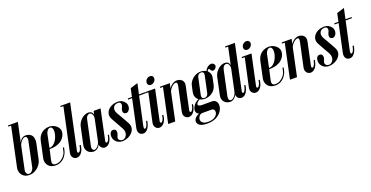

<svg xmlns="http://www.w3.org/2000/svg" viewBox="-31 -1522 4850 2510"><g transform="rotate(-20 2394.5 -267.0)"><path d="M4.2 -140.5 122.8 -699H218.8L98.8 -132.2ZM79.2 -683 83.2 -699H132.8L128.8 -683ZM4.2 -140.5 148.5 -390.2Q156 -425.2 173 -452Q190 -478.8 216.6 -491.1Q243.2 -503.5 279 -495.2Q312 -487.8 330.1 -468.1Q348.2 -448.5 353.2 -419.4Q358.2 -390.2 350.8 -353.8L305 -140.5Q297.8 -105.5 272.4 -72Q247 -38.5 208.8 -16.5Q170.5 5.5 124.8 5.5Q79 5.5 49.4 -16.5Q19.8 -38.5 8.2 -71.9Q-3.2 -105.2 4.2 -140.5ZM153.5 -390.8 87 -76.2Q83.5 -60.2 87.1 -45.1Q90.8 -30 100.5 -20.2Q110.2 -10.5 127 -10.5Q143.2 -10.5 156.6 -20.2Q170 -30 179.2 -45.1Q188.5 -60.2 192 -76.2L264.2 -421Q267.2 -433.5 266.1 -447.6Q265 -461.8 258.6 -471.6Q252.2 -481.5 237.8 -481.5Q220.2 -481.5 201.9 -465.9Q183.5 -450.2 170.2 -429Q157 -407.8 153.5 -390.8Z M368 -140 414.8 -360.5Q425 -408.5 450.2 -439.4Q475.5 -470.2 509.1 -485.4Q542.8 -500.5 577 -500.5Q618 -500.5 651.2 -482.5Q684.5 -464.5 702.5 -436.1Q720.5 -407.8 716.8 -376.2Q714.5 -350.8 701.4 -324.1Q688.2 -297.5 661.8 -274.1Q635.2 -250.8 592.6 -236.4Q550 -222 487.5 -222L455 -79.2Q448.2 -48.2 457.1 -29.6Q466 -11 500.2 -11Q533.2 -11 564.1 -28.5Q595 -46 617.2 -73.8Q639.5 -101.5 646 -132.2L656.8 -180.8H672.8L662.8 -135.2Q656.2 -105.5 634.2 -72.4Q612.2 -39.2 576.5 -16.9Q540.8 5.5 493.2 5.5Q447.2 5.5 416.1 -14.4Q385 -34.2 372.4 -67.5Q359.8 -100.8 368 -140ZM490.5 -238Q522.8 -238 547.9 -257.1Q573 -276.2 589.9 -305.9Q606.8 -335.5 615.8 -367.4Q624.8 -399.2 624.8 -424Q624.8 -450 615.5 -466.9Q606.2 -483.8 587 -483.8Q566.5 -483.8 550.2 -463.9Q534 -444 528.8 -421Z M720.5 -89.2 852.2 -704.5H948.2L814.2 -75.5Q811.8 -61.8 817.8 -54.1Q823.8 -46.5 834.1 -50.8Q844.5 -55 855 -75.2Q865.5 -95.5 872.2 -137.2L888.2 -134.5Q881.2 -75 859.8 -42.4Q838.2 -9.8 812 0.4Q785.8 10.5 762 1.9Q738.2 -6.8 725.6 -30.8Q713 -54.8 720.5 -89.2ZM809.2 -688.5 813.2 -704.5H862.2L858.2 -688.5Z M1206.8 -75.5Q1203.2 -60.5 1208.8 -52.2Q1214.2 -44 1224.8 -48.4Q1235.2 -52.8 1246.4 -73.5Q1257.5 -94.2 1265.5 -137.2L1280.8 -134.5Q1272 -74.5 1250.5 -41.9Q1229 -9.2 1202.4 0.6Q1175.8 10.5 1152.9 1.4Q1130 -7.8 1117.5 -31.5Q1105 -55.2 1113 -89.2L1199.2 -495H1295.2ZM1177.5 -394.2Q1182.2 -418.2 1177.2 -437.6Q1172.2 -457 1161 -468.5Q1149.8 -480 1134.5 -480Q1127.5 -480 1116.8 -475Q1106 -470 1096.1 -457Q1086.2 -444 1081.5 -421L1007.5 -73.8Q1003.2 -53.2 1007 -39.9Q1010.8 -26.5 1019.5 -19.6Q1028.2 -12.8 1038 -12.8Q1051 -12.8 1067 -25Q1083 -37.2 1096.8 -57.4Q1110.5 -77.5 1115.8 -102ZM1123 -98Q1115.2 -64 1099.5 -40.8Q1083.8 -17.5 1062.6 -6Q1041.5 5.5 1019 5.5Q994.8 5.5 968 -8Q941.2 -21.5 926 -51.4Q910.8 -81.2 921 -130.5L969 -354.5Q978.2 -398 1002.9 -430.1Q1027.5 -462.2 1059.9 -480.2Q1092.2 -498.2 1123.2 -498.2Q1151 -498.2 1167.2 -484.8Q1183.5 -471.2 1188.2 -448.5Q1193 -425.8 1187.5 -396.2Z M1566.8 -329Q1549.5 -339.2 1549.1 -361.8Q1548.8 -384.2 1559.2 -404Q1578.8 -441.2 1569.9 -462.9Q1561 -484.5 1534.5 -484.5Q1511.5 -484.5 1494.4 -476Q1477.2 -467.5 1468 -451.5Q1458.8 -435.5 1458.8 -413.5Q1458.8 -402.8 1462.6 -390.8Q1466.5 -378.8 1474.2 -363.5Q1486.8 -343 1500.5 -318.8Q1514.2 -294.5 1528 -270.5Q1541.8 -246.5 1553.4 -226Q1565 -205.5 1572.2 -191.5Q1595.5 -150.5 1589 -114.8Q1582.5 -79 1556.6 -51.6Q1530.8 -24.2 1493.9 -8.6Q1457 7 1418.8 7Q1387.8 7 1360.8 -6.9Q1333.8 -20.8 1317.1 -46.5Q1300.5 -72.2 1300.5 -107.5Q1300.5 -128.8 1307.9 -144.9Q1315.2 -161 1328.4 -169.1Q1341.5 -177.2 1359.2 -174Q1382.5 -170.2 1389 -153.4Q1395.5 -136.5 1392.1 -116.9Q1388.8 -97.2 1380.5 -82.5Q1364 -46.8 1381.2 -27.9Q1398.5 -9 1427.8 -9Q1444 -9 1459.1 -20Q1474.2 -31 1484.2 -50.5Q1494.2 -70 1493.6 -95.5Q1493 -121 1477 -150Q1471 -160.8 1458.4 -183Q1445.8 -205.2 1431.1 -231.4Q1416.5 -257.5 1403.4 -280.9Q1390.2 -304.2 1383.2 -317.2Q1364 -353.5 1369.5 -386.6Q1375 -419.8 1398.2 -445.6Q1421.5 -471.5 1457.6 -486Q1493.8 -500.5 1536 -500.5Q1564.8 -500.5 1591.5 -486.5Q1618.2 -472.5 1634.8 -447Q1651.2 -421.5 1647.5 -387.8Q1645.2 -366 1633.2 -348.4Q1621.2 -330.8 1604 -324.5Q1586.8 -318.2 1566.8 -329Z M1755.8 -608.2 1860.8 -640.5 1744.2 -101Q1743 -95.2 1740.5 -82.2Q1738 -69.2 1739.1 -58Q1740.2 -46.8 1751 -46.8Q1760.2 -46.8 1769.2 -58.2Q1778.2 -69.8 1785.6 -90.6Q1793 -111.5 1798.5 -137.5L1813.5 -134.5Q1811.8 -117 1804.2 -91.8Q1796.8 -66.5 1782.8 -43Q1768.8 -19.5 1747.8 -5.6Q1726.8 8.2 1697.8 4.5Q1678 2.2 1664.5 -10.5Q1651 -23.2 1645.5 -44.2Q1640 -65.2 1646 -91.5ZM1818.8 -479 1822.2 -495H1916L1912.5 -479ZM1672.2 -479 1675.5 -495H1738.2L1734.8 -479Z M1958 -495H2054L1964.2 -75.5Q1960.8 -60 1966.6 -52.2Q1972.5 -44.5 1982.9 -49.1Q1993.2 -53.8 2004.1 -74.6Q2015 -95.5 2022 -137L2038 -134.5Q2030.8 -74.8 2009 -42Q1987.2 -9.2 1960.6 0.8Q1934 10.8 1910.6 1.8Q1887.2 -7.2 1874.9 -31Q1862.5 -54.8 1869.8 -89.2ZM1915.2 -479 1919 -495H1968L1964.2 -479ZM1977.2 -614.5Q1982.2 -638 2001.4 -653.6Q2020.5 -669.2 2044 -669.2Q2067.8 -669.2 2080.2 -653.6Q2092.8 -638 2087.8 -614.5Q2083 -591 2063.2 -574.9Q2043.5 -558.8 2019.8 -558.8Q1996.2 -558.8 1984.4 -574.9Q1972.5 -591 1977.2 -614.5Z M2056.2 0 2158.2 -479H2119.2L2122.2 -495H2259.2L2244.2 -427Q2258 -449.5 2276.5 -465.1Q2295 -480.8 2315 -489.4Q2335 -498 2354.8 -498Q2370.8 -498 2388.6 -492.8Q2406.5 -487.5 2421.1 -475.2Q2435.8 -463 2442.1 -443Q2448.5 -423 2443 -393.8L2375.5 -75.5Q2372.2 -61.5 2378 -53.4Q2383.8 -45.2 2393.5 -48.2Q2403.2 -51.2 2414.4 -71.6Q2425.5 -92 2434.8 -136L2449.8 -133.8Q2441 -73.5 2418.8 -40.8Q2396.5 -8 2369.8 1.4Q2343 10.8 2319.1 1.4Q2295.2 -8 2282.9 -31.8Q2270.5 -55.5 2277.5 -89.2L2348.8 -422Q2354 -449.5 2350 -462Q2346 -474.5 2332 -474.5Q2316.5 -474.5 2300.5 -464.5Q2284.5 -454.5 2270.5 -439.6Q2256.5 -424.8 2246.6 -408.6Q2236.8 -392.5 2234.5 -379.8L2154.2 0Z M2501.5 -289.2 2518.2 -365.8Q2525.5 -400 2549.5 -430.5Q2573.5 -461 2609.2 -480.2Q2645 -499.5 2688 -499.5Q2726.8 -499.5 2757.1 -483.1Q2787.5 -466.8 2802.4 -437.9Q2817.2 -409 2809.2 -370.2L2791.2 -286.2Q2780.8 -235.5 2752.5 -204.4Q2724.2 -173.2 2689 -159.4Q2653.8 -145.5 2622.8 -145.5Q2598.5 -145.5 2573.6 -153.2Q2548.8 -161 2529.6 -178.2Q2510.5 -195.5 2501.9 -222.8Q2493.2 -250 2501.5 -289.2ZM2634.2 -438 2585 -207.2Q2582.5 -197.2 2583.8 -188.2Q2585 -179.2 2589.2 -172.5Q2593.5 -165.8 2601.2 -162.1Q2609 -158.5 2620.5 -158.5Q2630.5 -158.5 2639.1 -161.2Q2647.8 -164 2654.5 -170Q2661.2 -176 2666.4 -185.1Q2671.5 -194.2 2674.2 -207L2723.2 -437Q2726.2 -454.2 2723 -465.2Q2719.8 -476.2 2711.1 -481.4Q2702.5 -486.5 2688.8 -486.5Q2675.2 -486.5 2664 -481.2Q2652.8 -476 2645.4 -465.2Q2638 -454.5 2634.2 -438ZM2524.5 17Q2485.2 17 2465.4 1.4Q2445.5 -14.2 2443 -38.4Q2440.5 -62.5 2452.8 -89.4Q2465 -116.2 2490.1 -139.5Q2515.2 -162.8 2551.2 -176L2561.5 -168Q2537 -154.8 2521.5 -140Q2506 -125.2 2503.5 -112.1Q2501 -99 2514.4 -90.9Q2527.8 -82.8 2561 -82.8H2693Q2723.5 -82.8 2741.5 -67.9Q2759.5 -53 2765.4 -29.1Q2771.2 -5.2 2765.5 22.8Q2758.2 57 2731.6 91Q2705 125 2657.2 147.4Q2609.5 169.8 2538.8 169.8Q2486 169.8 2455.5 156.5Q2425 143.2 2413.6 122.5Q2402.2 101.8 2407.2 80.8Q2413.5 51.8 2445.4 28.8Q2477.2 5.8 2527.5 5.8L2525.5 17Q2501.8 17 2484.9 34.2Q2468 51.5 2463.5 74Q2459.2 92.5 2467.1 110.6Q2475 128.8 2497.8 140.4Q2520.5 152 2560.5 152Q2600.5 152 2628.6 140.2Q2656.8 128.5 2673 110.4Q2689.2 92.2 2693.2 73.2Q2697.2 51 2686.8 34Q2676.2 17 2648 17ZM2787 -435 2773.2 -424.8Q2765.8 -441.8 2763 -462.9Q2760.2 -484 2780 -508.2Q2793.2 -526 2813.1 -536.9Q2833 -547.8 2851.5 -547.8Q2862.8 -547.8 2872.4 -543.5Q2882 -539.2 2888.8 -530.2Q2900.8 -514.8 2896.5 -497.8Q2892.2 -480.8 2878.4 -468.5Q2864.5 -456.2 2850 -455.8Q2841.8 -455 2834.9 -458.1Q2828 -461.2 2823 -469Q2818.2 -475.2 2813.8 -483.6Q2809.2 -492 2802.8 -495Q2796.2 -498 2787.2 -487.5Q2774.2 -474 2778.6 -460.6Q2783 -447.2 2787 -435Z M3106.5 -75.5 3238 -699H3142L3012 -89.2Q3004.8 -55.2 3016.9 -31.5Q3029 -7.8 3052.2 1.4Q3075.5 10.5 3101.8 0.6Q3128 -9.2 3149.5 -41.9Q3171 -74.5 3179.8 -134.5L3163.5 -137.2Q3155.5 -94.5 3144.4 -73.8Q3133.2 -53 3123.6 -48.6Q3114 -44.2 3108.5 -52.4Q3103 -60.5 3106.5 -75.5ZM3148.2 -683 3152 -699H3103L3099.2 -683ZM3077.2 -394.2 3014.5 -101.8Q3009 -77.2 2995.6 -57.1Q2982.2 -37 2966 -24.9Q2949.8 -12.8 2936.8 -12.8Q2927 -12.8 2918.6 -19.6Q2910.2 -26.5 2906.5 -39.9Q2902.8 -53.2 2907 -73.8L2981.2 -421Q2986.2 -444 2996 -457Q3005.8 -470 3016.5 -475Q3027.2 -480 3035 -480Q3049.5 -480 3060.8 -468.5Q3072 -457 3077 -437.6Q3082 -418.2 3077.2 -394.2ZM3021.8 -98 3085.5 -396.2Q3091.8 -425.8 3086.9 -448.5Q3082 -471.2 3066.4 -484.8Q3050.8 -498.2 3023 -498.2Q2991.2 -498.2 2958.9 -480.2Q2926.5 -462.2 2901.9 -430.1Q2877.2 -398 2868 -354.5L2820.8 -130.5Q2809.8 -81.2 2825.4 -51.4Q2841 -21.5 2867.8 -8Q2894.5 5.5 2918.8 5.5Q2941.2 5.5 2961.8 -6Q2982.2 -17.5 2998.1 -40.8Q3014 -64 3021.8 -98Z M3299 -495H3395L3305.2 -75.5Q3301.8 -60 3307.6 -52.2Q3313.5 -44.5 3323.9 -49.1Q3334.2 -53.8 3345.1 -74.6Q3356 -95.5 3363 -137L3379 -134.5Q3371.8 -74.8 3350 -42Q3328.2 -9.2 3301.6 0.8Q3275 10.8 3251.6 1.8Q3228.2 -7.2 3215.9 -31Q3203.5 -54.8 3210.8 -89.2ZM3256.2 -479 3260 -495H3309L3305.2 -479ZM3318.2 -614.5Q3323.2 -638 3342.4 -653.6Q3361.5 -669.2 3385 -669.2Q3408.8 -669.2 3421.2 -653.6Q3433.8 -638 3428.8 -614.5Q3424 -591 3404.2 -574.9Q3384.5 -558.8 3360.8 -558.8Q3337.2 -558.8 3325.4 -574.9Q3313.5 -591 3318.2 -614.5Z M3423 -140 3469.8 -360.5Q3480 -408.5 3505.2 -439.4Q3530.5 -470.2 3564.1 -485.4Q3597.8 -500.5 3632 -500.5Q3673 -500.5 3706.2 -482.5Q3739.5 -464.5 3757.5 -436.1Q3775.5 -407.8 3771.8 -376.2Q3769.5 -350.8 3756.4 -324.1Q3743.2 -297.5 3716.8 -274.1Q3690.2 -250.8 3647.6 -236.4Q3605 -222 3542.5 -222L3510 -79.2Q3503.2 -48.2 3512.1 -29.6Q3521 -11 3555.2 -11Q3588.2 -11 3619.1 -28.5Q3650 -46 3672.2 -73.8Q3694.5 -101.5 3701 -132.2L3711.8 -180.8H3727.8L3717.8 -135.2Q3711.2 -105.5 3689.2 -72.4Q3667.2 -39.2 3631.5 -16.9Q3595.8 5.5 3548.2 5.5Q3502.2 5.5 3471.1 -14.4Q3440 -34.2 3427.4 -67.5Q3414.8 -100.8 3423 -140ZM3545.5 -238Q3577.8 -238 3602.9 -257.1Q3628 -276.2 3644.9 -305.9Q3661.8 -335.5 3670.8 -367.4Q3679.8 -399.2 3679.8 -424Q3679.8 -450 3670.5 -466.9Q3661.2 -483.8 3642 -483.8Q3621.5 -483.8 3605.2 -463.9Q3589 -444 3583.8 -421Z M3750.2 0 3852.2 -479H3813.2L3816.2 -495H3953.2L3938.2 -427Q3952 -449.5 3970.5 -465.1Q3989 -480.8 4009 -489.4Q4029 -498 4048.8 -498Q4064.8 -498 4082.6 -492.8Q4100.5 -487.5 4115.1 -475.2Q4129.8 -463 4136.1 -443Q4142.5 -423 4137 -393.8L4069.5 -75.5Q4066.2 -61.5 4072 -53.4Q4077.8 -45.2 4087.5 -48.2Q4097.2 -51.2 4108.4 -71.6Q4119.5 -92 4128.8 -136L4143.8 -133.8Q4135 -73.5 4112.8 -40.8Q4090.5 -8 4063.8 1.4Q4037 10.8 4013.1 1.4Q3989.2 -8 3976.9 -31.8Q3964.5 -55.5 3971.5 -89.2L4042.8 -422Q4048 -449.5 4044 -462Q4040 -474.5 4026 -474.5Q4010.5 -474.5 3994.5 -464.5Q3978.5 -454.5 3964.5 -439.6Q3950.5 -424.8 3940.6 -408.6Q3930.8 -392.5 3928.5 -379.8L3848.2 0Z M4439.8 -329Q4422.5 -339.2 4422.1 -361.8Q4421.8 -384.2 4432.2 -404Q4451.8 -441.2 4442.9 -462.9Q4434 -484.5 4407.5 -484.5Q4384.5 -484.5 4367.4 -476Q4350.2 -467.5 4341 -451.5Q4331.8 -435.5 4331.8 -413.5Q4331.8 -402.8 4335.6 -390.8Q4339.5 -378.8 4347.2 -363.5Q4359.8 -343 4373.5 -318.8Q4387.2 -294.5 4401 -270.5Q4414.8 -246.5 4426.4 -226Q4438 -205.5 4445.2 -191.5Q4468.5 -150.5 4462 -114.8Q4455.5 -79 4429.6 -51.6Q4403.8 -24.2 4366.9 -8.6Q4330 7 4291.8 7Q4260.8 7 4233.8 -6.9Q4206.8 -20.8 4190.1 -46.5Q4173.5 -72.2 4173.5 -107.5Q4173.5 -128.8 4180.9 -144.9Q4188.2 -161 4201.4 -169.1Q4214.5 -177.2 4232.2 -174Q4255.5 -170.2 4262 -153.4Q4268.5 -136.5 4265.1 -116.9Q4261.8 -97.2 4253.5 -82.5Q4237 -46.8 4254.2 -27.9Q4271.5 -9 4300.8 -9Q4317 -9 4332.1 -20Q4347.2 -31 4357.2 -50.5Q4367.2 -70 4366.6 -95.5Q4366 -121 4350 -150Q4344 -160.8 4331.4 -183Q4318.8 -205.2 4304.1 -231.4Q4289.5 -257.5 4276.4 -280.9Q4263.2 -304.2 4256.2 -317.2Q4237 -353.5 4242.5 -386.6Q4248 -419.8 4271.2 -445.6Q4294.5 -471.5 4330.6 -486Q4366.8 -500.5 4409 -500.5Q4437.8 -500.5 4464.5 -486.5Q4491.2 -472.5 4507.8 -447Q4524.2 -421.5 4520.5 -387.8Q4518.2 -366 4506.2 -348.4Q4494.2 -330.8 4477 -324.5Q4459.8 -318.2 4439.8 -329Z M4628.8 -608.2 4733.8 -640.5 4617.2 -101Q4616 -95.2 4613.5 -82.2Q4611 -69.2 4612.1 -58Q4613.2 -46.8 4624 -46.8Q4633.2 -46.8 4642.2 -58.2Q4651.2 -69.8 4658.6 -90.6Q4666 -111.5 4671.5 -137.5L4686.5 -134.5Q4684.8 -117 4677.2 -91.8Q4669.8 -66.5 4655.8 -43Q4641.8 -19.5 4620.8 -5.6Q4599.8 8.2 4570.8 4.5Q4551 2.2 4537.5 -10.5Q4524 -23.2 4518.5 -44.2Q4513 -65.2 4519 -91.5ZM4691.8 -479 4695.2 -495H4789L4785.5 -479ZM4545.2 -479 4548.5 -495H4611.2L4607.8 -479Z"/></g></svg>

Font: Emberly Black
Style: Italic
Weight: 900
Italic angle: -12°
Designer: Rajesh Rajput
Foundry: Rajesh Rajput
Version: Version 1.000